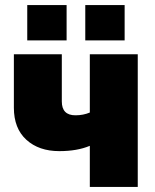

<svg xmlns="http://www.w3.org/2000/svg" viewBox="-20 -741 616 761"><path d="M88 -581V-721H244V-581ZM318 -581V-721H474V-581ZM336 0V-163Q286 -142 215 -142Q134 -142 84.5 -187Q35 -232 35 -314V-526H225V-339Q225 -284 279 -284Q310 -284 336 -295V-526H526V0Z"/></svg>

Font: Raleway-v4020 Black
Style: Regular
Weight: 900
Designer: Matt McInerney, Pablo Impallari, Rodrigo Fuenzalida
Foundry: Matt McInerney, Pablo Impallari, Rodrigo Fuenzalida
Version: Version 4.020;PS 004.020;hotconv 1.0.88;makeotf.lib2.5.64775